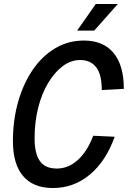

<svg xmlns="http://www.w3.org/2000/svg" viewBox="-20 -930 643 966"><path d="M246 16Q147 16 96 -44.5Q45 -105 45 -219Q45 -325 71 -417Q97 -509 144.5 -578.5Q192 -648 257.5 -687Q323 -726 402 -726Q499 -726 551 -664Q603 -602 603 -483L492 -477Q492 -555 464 -591.5Q436 -628 383 -628Q337 -628 296 -597.5Q255 -567 222.5 -513Q190 -459 172 -387.5Q154 -316 154 -233Q154 -158 180.5 -120Q207 -82 266 -82Q324 -82 371.5 -125Q419 -168 449 -247L557 -242Q513 -119 432 -51.5Q351 16 246 16ZM368 -776 462 -910H573L454 -776Z"/></svg>

Font: Geist Mono Medium
Style: Italic
Weight: 500
Italic angle: -12°
Monospace: yes
Designer: Basement.studio, Andrés Briganti, Mateo Zaragoza
Foundry: Basement.studio, Vercel, Andrés Briganti, Guido Ferreyra, Mateo Zaragoza
Version: Version 1.500; ttfautohint (v1.8.4.7-5d5b)